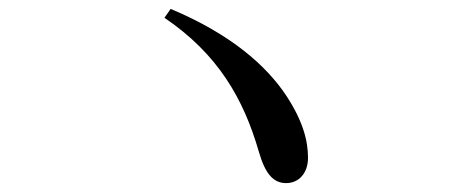

<svg xmlns="http://www.w3.org/2000/svg" viewBox="-20 -574 1040 432"><path d="M350 -534C471 -452 528 -351 562 -234C577 -181 596 -162 624 -162C651 -162 673 -183 673 -219C673 -257 662 -301 624 -359C580 -425 502 -496 364 -554Z"/></svg>

Font: Noto Serif SC Medium
Style: Regular
Weight: 500
Designer: Ryoko NISHIZUKA 西塚涼子 (kana & ideographs); Frank Grießhammer (Latin, Greek & Cyrillic); Wenlong ZHANG 张文龙 (bopomofo); San
Foundry: Adobe Systems Incorporated
Version: Version 1.001;PS 1.001;hotconv 16.6.54;makeotf.lib2.5.65590